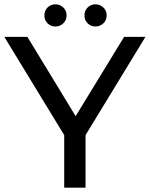

<svg xmlns="http://www.w3.org/2000/svg" viewBox="-24 -871 695 891"><path d="M419 -748Q398 -748 383 -762.5Q368 -777 368 -799Q368 -822 383 -836.5Q398 -851 419 -851Q440 -851 455.5 -836.5Q471 -822 471 -799Q471 -777 455.5 -762.5Q440 -748 419 -748ZM233 -748Q212 -748 197 -762.5Q182 -777 182 -799Q182 -822 197 -836.5Q212 -851 233 -851Q254 -851 269.5 -836.5Q285 -822 285 -799Q285 -777 269.5 -762.5Q254 -748 233 -748ZM274 0V-244L-4 -700H103L327 -332L552 -700H651L373 -244V0Z"/></svg>

Font: Montserrat Z Med
Style: Regular
Weight: 500
Designer: Julieta Ulanovsky
Foundry: Julieta Ulanovsky
Version: Version 8.000